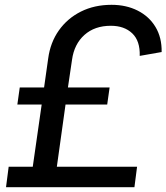

<svg xmlns="http://www.w3.org/2000/svg" viewBox="-20 -777 691 797"><path d="M5 0 16 -85H116L153 -343H52L62 -414H163L180 -534Q189 -601 224.5 -651Q260 -701 316 -729Q372 -757 443 -757Q504 -757 551.5 -733Q599 -709 625.5 -665Q652 -621 651 -561L560 -545Q562 -607 529 -638.5Q496 -670 440 -670Q373 -670 330.5 -632Q288 -594 279 -529L262 -414H435L425 -343H252L216 -85H549L538 0Z"/></svg>

Font: Plus Jakarta Sans Medium
Style: Italic
Weight: 500
Italic angle: -8°
Designer: Gumpita Rahayu
Foundry: Tokotype
Version: Version 2.071; ttfautohint (v1.8.4.7-5d5b);gftools[0.9.29]